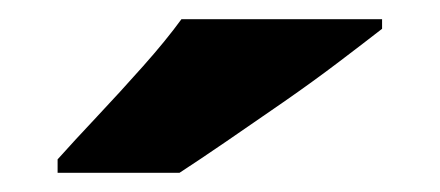

<svg xmlns="http://www.w3.org/2000/svg" viewBox="-20 -786 458 200"><path d="M378 -756Q360 -742 333 -721.5Q306 -701 275 -679.5Q244 -658 215.5 -638.5Q187 -619 167 -606H40V-620Q57 -639 81 -664.5Q105 -690 129 -717Q153 -744 169 -766H378Z"/></svg>

Font: Noto Sans Hebrew Black
Style: Regular
Weight: 900
Designer: Monotype Design Team
Foundry: Monotype Imaging Inc.
Version: Version 2.003